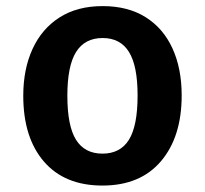

<svg xmlns="http://www.w3.org/2000/svg" viewBox="-20 -578 655 614"><path d="M308.2 -558.5Q389.2 -558.5 445.6 -523.1Q502.1 -487.7 531.5 -423.3Q561 -359 561 -272.8Q561 -140.5 494.9 -62.6Q428.7 15.4 307.7 15.4Q186.7 15.4 120.5 -61.3Q54.4 -137.9 54.4 -271.8Q54.4 -356.9 84.1 -421.5Q113.8 -486.2 170.5 -522.3Q227.2 -558.5 308.2 -558.5ZM308.2 -456.4Q251.3 -456.4 223.3 -411.8Q195.4 -367.2 195.4 -271.8Q195.4 -175.4 223.1 -131Q250.8 -86.7 307.7 -86.7Q364.6 -86.7 392.3 -131Q420 -175.4 420 -272.8Q420 -367.7 392.3 -412.1Q364.6 -456.4 308.2 -456.4Z"/></svg>

Font: Fira Code SemiBold
Style: Regular
Weight: 600
Designer: Carrois Corporate, Edenspiekermann AG, Nikita Prokopov
Foundry: Carrois Corporate, Edenspiekermann AG, Nikita Prokopov
Version: Version 6.002